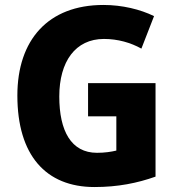

<svg xmlns="http://www.w3.org/2000/svg" viewBox="-20 -837 715 774"><path d="M335 -502V-368H449V-230C428 -225 402 -221 371 -221C267 -221 219 -309 219 -448C219 -589 284 -680 399 -680C455 -680 507 -665 550 -641L601 -772C546 -799 473 -817 397 -817C174 -817 50 -676 50 -452C50 -212 164 -83 361 -83C455 -83 534 -99 607 -125V-502Z"/></svg>

Font: Noto Sans Kannada UI SemiCondensed ExtraBold
Style: Regular
Weight: 800
Width: 4
Designer: Jelle Bosma - Monotype Design Team
Foundry: Monotype Imaging Inc.
Version: Version 2.005